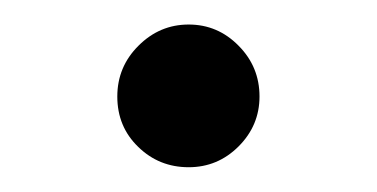

<svg xmlns="http://www.w3.org/2000/svg" viewBox="-20 -135 304 155"><path d="M74.7 -57.1Q74.7 -81.1 91.8 -98.1Q108.9 -115.2 132.3 -115.2Q155.8 -115.2 172.6 -98.1Q189.5 -81.1 189.5 -57.1Q189.5 -33.7 172.6 -16.8Q155.8 0 132.3 0Q108.4 0 91.6 -16.4Q74.7 -32.7 74.7 -57.1Z"/></svg>

Font: Vazirmatn RD Light
Style: Regular
Weight: 300
Designer: Saber Rastikerdar
Foundry: Saber Rastikerdar
Version: Version 32.102